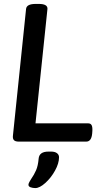

<svg xmlns="http://www.w3.org/2000/svg" viewBox="-20 -722 524 979"><path d="M46 -31 113 -677Q116 -702 162 -702H178Q223 -702 222 -677L161 -93H430Q442 -93 447 -84Q452 -75 451 -55L450 -41Q446 0 420 0H75Q58 0 51 -7.5Q44 -15 46 -31ZM125 220Q125 214 130.5 204.5Q136 195 138 192Q154 169 164 146Q174 123 177 87Q180 51 227 51H241Q260 51 270.5 59Q281 67 281 80Q281 111 260.5 148Q240 185 211 211Q182 237 160 237Q147 237 136 233Q125 229 125 220Z"/></svg>

Font: Asap-MediumItalic
Style: Italic
Weight: 500
Italic angle: -6°
Designer: Pablo Cosgaya
Foundry: Omnibus-Type
Version: Version 2.000; ttfautohint (v1.8)